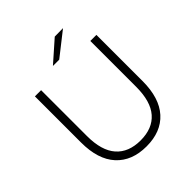

<svg xmlns="http://www.w3.org/2000/svg" viewBox="-257 -1141 1315 1315"><g transform="rotate(-45 401.0 -483.0)"><path d="M570 -972.2 398.9 -837.8H337.8L488.9 -971.1ZM103.3 -331.1V-777.8H163.3V-333.3Q163.3 -192.2 225 -122.2Q286.7 -52.2 402.2 -52.2Q517.8 -52.2 578.9 -122.2Q640 -192.2 640 -333.3V-777.8H698.9V-331.1Q698.9 -166.7 621.1 -80.6Q543.3 5.6 402.2 5.6Q261.1 5.6 182.2 -80.6Q103.3 -166.7 103.3 -331.1Z"/></g></svg>

Font: Paperlogy 3 Light
Style: Regular
Weight: 300
Designer: redesigned by Lee Juim, glyphs from Gmarket Sans & Montserrat
Foundry: PT&
Version: Version 1.001